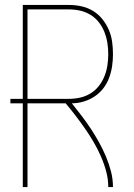

<svg xmlns="http://www.w3.org/2000/svg" viewBox="-20 -755 540 775"><path d="M72 0V-338H22V-356H72V-735H259Q284 -735 309 -729.5Q334 -724 355.5 -711Q377 -698 393 -678Q409 -658 419 -635Q429 -612 432.5 -587Q436 -562 436 -536Q436 -512 432.5 -488Q429 -464 420.5 -441Q412 -418 397 -398.5Q382 -379 361.5 -365.5Q341 -352 317.5 -345Q294 -338 270 -338Q290 -313 309.5 -287.5Q329 -262 346.5 -235.5Q364 -209 379.5 -181Q395 -153 407.5 -123.5Q420 -94 428 -63Q436 -32 436 0H417Q417 -32 408.5 -63.5Q400 -95 387 -124.5Q374 -154 358 -181.5Q342 -209 323.5 -235.5Q305 -262 285.5 -287.5Q266 -313 245 -338H91V0ZM91 -356H259Q281 -356 303.5 -361Q326 -366 345.5 -378Q365 -390 379 -408Q393 -426 401.5 -447Q410 -468 413.5 -491Q417 -514 417 -536Q417 -559 413.5 -581.5Q410 -604 401.5 -625.5Q393 -647 379 -665Q365 -683 345.5 -695Q326 -707 303.5 -712Q281 -717 259 -717H91Z"/></svg>

Font: Iosevka Curly Thin
Style: Regular
Weight: 100
Monospace: yes
Designer: Belleve Invis
Foundry: Belleve Invis
Version: Version 22.1.2; ttfautohint (v1.8.4)